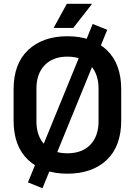

<svg xmlns="http://www.w3.org/2000/svg" viewBox="-20 -906 714 1017"><path d="M337 14Q207 14 129.5 -58.5Q52 -131 52 -267V-433Q52 -569 129.5 -641.5Q207 -714 337 -714Q468 -714 545 -641.5Q622 -569 622 -433V-267Q622 -131 545 -58.5Q468 14 337 14ZM337 -94Q415 -94 458.5 -139.5Q502 -185 502 -263V-437Q502 -515 458.5 -560.5Q415 -606 337 -606Q260 -606 216.5 -560.5Q173 -515 173 -437V-263Q173 -185 216.5 -139.5Q260 -94 337 -94ZM205 91 128 60 471 -779 548 -748ZM264 -758 334 -886H468L368 -758Z"/></svg>

Font: Space Grotesk Light SemiBold
Style: Regular
Weight: 600
Version: Version 2.000